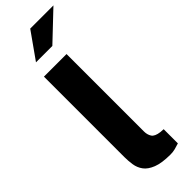

<svg xmlns="http://www.w3.org/2000/svg" viewBox="-323 -980 1000 1000"><g transform="rotate(-45 177.0 -480.0)"><path d="M237 10Q172.5 10 135.8 -4.5Q99 -19 82 -42.2Q65 -65.5 60.8 -94Q56.5 -122.5 56.5 -150.5V-743H223V-172.5Q223 -149 234 -131.8Q245 -114.5 281.5 -110L304 -108.5V-4Q288 1.5 271 5.8Q254 10 237 10ZM183 -970.5H354L200.5 -825H80Z"/></g></svg>

Font: Public Sans ExtraBold
Style: Regular
Weight: 800
Designer: The Public Sans Project Authors: Dan O. Williams and USWDS (Libre Franklin designed by Pablo Impallari and Rodrigo Fuenz
Version: Version 1.007